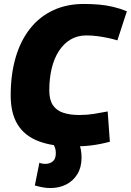

<svg xmlns="http://www.w3.org/2000/svg" viewBox="-20 -730 661 970"><path d="M346 10Q244 10 174 -17Q104 -44 69 -101Q34 -158 34 -248Q34 -354 59 -439.5Q84 -525 132 -585.5Q180 -646 248.5 -678Q317 -710 403 -710Q441 -710 478 -707Q515 -704 551 -695.5Q587 -687 621 -673L573 -526Q551 -533 524.5 -538.5Q498 -544 471 -547.5Q444 -551 416 -551Q371 -551 336 -530Q301 -509 277 -471.5Q253 -434 241 -383.5Q229 -333 229 -274Q229 -226 247 -199Q265 -172 299 -160.5Q333 -149 381 -149Q419 -149 454 -154.5Q489 -160 524 -167L535 -14Q487 -1 442 4.5Q397 10 346 10ZM156 207 179 92Q185 95 193 96.5Q201 98 208 98Q231 98 246.5 85.5Q262 73 262 44Q262 28 258 16.5Q254 5 246 -7L376 -8Q385 7 388.5 26Q392 45 392 67Q392 115 371 149.5Q350 184 314.5 202Q279 220 235 220Q214 220 195.5 216.5Q177 213 156 207Z"/></svg>

Font: Georama ExtraBold
Style: Italic
Weight: 800
Italic angle: -9°
Version: Version 1.001